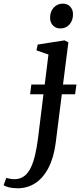

<svg xmlns="http://www.w3.org/2000/svg" viewBox="-142 -781 448 1056"><path d="M-45.5 254.5Q-69.5 254.5 -91 249.8Q-112.5 245 -122 237L-107 197Q-99.5 200 -86.8 202.2Q-74 204.5 -63 204.5Q-30.5 204.5 -8.2 187.2Q14 170 28.5 138.8Q43 107.5 52.2 66Q61.5 24.5 67.5 -23.5L97 -262.5H23.5L30.5 -316H104L124.5 -481L58.5 -504L65.5 -536L213 -559L234 -548L204.5 -316H278.5L271 -262.5H198L164.5 4Q154 85 125.2 141Q96.5 197 53 225.8Q9.5 254.5 -45.5 254.5ZM190.5 -624.5Q165 -624.5 149 -641.2Q133 -658 133.5 -685.5Q134 -718.5 154 -739.8Q174 -761 203.5 -761Q229 -761 244.2 -744.5Q259.5 -728 259.5 -702.5Q259.5 -668 240 -646.2Q220.5 -624.5 190.5 -624.5Z"/></svg>

Font: Merriweather 36pt
Style: Italic
Weight: 400
Italic angle: -7.8°
Version: Version 2.101